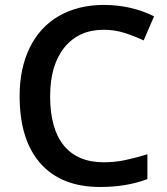

<svg xmlns="http://www.w3.org/2000/svg" viewBox="-20 -744 674 774"><path d="M397.9 -624Q297.4 -624 239.7 -552.7Q182.1 -481.4 182.1 -356Q182.1 -224.6 237.5 -157.2Q293 -89.8 397.9 -89.8Q443.4 -89.8 485.8 -98.9Q528.3 -107.9 574.2 -122.1V-22Q490.2 9.8 383.8 9.8Q227.1 9.8 143.1 -85.2Q59.1 -180.2 59.1 -356.9Q59.1 -468.3 99.9 -551.8Q140.6 -635.3 217.8 -679.7Q294.9 -724.1 398.9 -724.1Q508.3 -724.1 601.1 -678.2L559.1 -581.1Q522.9 -598.1 482.7 -611.1Q442.4 -624 397.9 -624Z"/></svg>

Font: f2_46894          
Style: Regular
Weight: 600
Foundry: Ascender Corporation
Version: Version 1.10